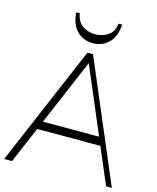

<svg xmlns="http://www.w3.org/2000/svg" viewBox="-135 -1035 925 1128"><g transform="rotate(15 327.5 -471.0)"><path d="M0 0 311 -730H345L655 0H620L325 -695L340 -686L48 0ZM125 -221V-271H534V-221ZM326 -792Q270 -792 231 -829Q192 -866 186 -942H208Q216 -890 251 -868Q286 -846 326 -846Q367 -846 402 -868Q437 -890 444 -942H466Q460 -866 421.5 -829Q383 -792 326 -792Z"/></g></svg>

Font: Savate ExtraLight
Style: Regular
Weight: 200
Designer: Max Esnée
Foundry: Plomb Type
Version: Version 2.000